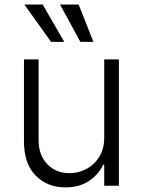

<svg xmlns="http://www.w3.org/2000/svg" viewBox="-20 -802 617 829"><path d="M430 -208.5V-545.5H493.3V0H430V-90.6H425.1Q405.9 -48.7 364.3 -20.8Q322.8 7.1 262.8 7.1Q184.3 7.1 133.9 -44Q83.5 -95.2 83.5 -192.1V-545.5H146.7V-196Q146.7 -132.1 184.3 -93.2Q221.9 -54.3 280.9 -54.3Q317.8 -54.3 352.1 -72.1Q386.4 -89.8 408.2 -124.1Q430 -158.4 430 -208.5ZM327.1 -621.1 239.3 -782.3H319.6L383.5 -621.1ZM200.6 -621.1 85.2 -782.3H164.4L257.5 -621.1Z"/></svg>

Font: Inter Zeller Light
Style: Regular
Weight: 300
Designer: Rasmus Andersson; Joe Bland
Foundry: zeller
Version: Version 3.015;git-dec3a8cb1